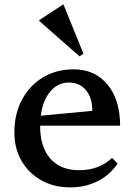

<svg xmlns="http://www.w3.org/2000/svg" viewBox="-20 -795 580 828"><path d="M283 13Q212 13 158 -17.5Q104 -48 73 -101Q42 -154 42 -224Q42 -304 75 -365.5Q108 -427 165.5 -461.5Q223 -496 298 -496Q389 -496 443.5 -430.5Q498 -365 498 -253H153Q153 -161 197 -111Q241 -61 321 -61Q408 -61 463 -114L487 -90Q455 -41 402 -14Q349 13 283 13ZM277 -439Q229 -439 196.5 -400Q164 -361 156 -296L378 -317Q378 -374 350.5 -406.5Q323 -439 277 -439ZM323 -552 149 -705V-708L251 -775H254L340 -563Z"/></svg>

Font: Platypi
Style: Regular
Weight: 400
Designer: David Sargent
Foundry: Bolt Cutter Type
Version: Version 1.200; ttfautohint (v1.8.4.7-5d5b)